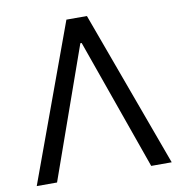

<svg xmlns="http://www.w3.org/2000/svg" viewBox="-80 -781 805 855"><g transform="rotate(-10 323.0 -353.5)"><path d="M17.6 0H109.4L319.3 -592.8H325.2L535.2 0H627.9L369.1 -707H276.4Z"/></g></svg>

Font: Pretendard Variable
Style: Regular
Weight: 400
Designer: Base glyphs from Inter by Rasmus Andersson; Hangeul glyphs from Noto Sans CJK(Source Han Sans) by Jang Soo-young and Kan
Foundry: Kil Hyung-jin
Version: Version 1.309;Glyphs 3.2 (3225)